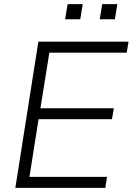

<svg xmlns="http://www.w3.org/2000/svg" viewBox="-20 -906 640 926"><path d="M54 0 165 -705H600L591 -652H218L175 -384H529L520 -331H166L122 -53H496L488 0ZM461 -813 473 -886H546L534 -813ZM294 -813 306 -886H379L367 -813Z"/></svg>

Font: Nunito Sans 12pt Light
Style: Italic
Weight: 300
Italic angle: -9°
Designer: Vernon Adams
Foundry: Vernon Adams
Version: Version 3.101;gftools[0.9.27]